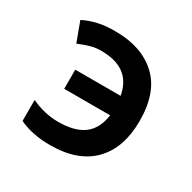

<svg xmlns="http://www.w3.org/2000/svg" viewBox="-131 -683 824 825"><g transform="rotate(30 281.5 -271.0)"><path d="M215 11Q170 11 131.5 3Q93 -5 62 -20V-124Q128 -93 196 -93Q278 -93 322 -126Q366 -159 376 -229H148V-324H373Q351 -448 211 -450Q181 -451 155 -444Q129 -437 96 -423L60 -520Q91 -536 130.5 -545Q170 -554 218 -553Q346 -553 422 -483Q498 -413 498 -271Q498 -137 425.5 -63Q353 11 215 11Z"/></g></svg>

Font: Noto Sans Mono SemiCondensed SemiBold
Style: Regular
Weight: 600
Width: 4
Designer: Monotype Design Team
Foundry: Monotype Imaging Inc.
Version: Version 2.014; ttfautohint (v1.8.4.7-5d5b)